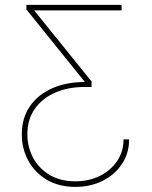

<svg xmlns="http://www.w3.org/2000/svg" viewBox="-20 -562 614 774"><path d="M283.7 191.4Q217.3 191.4 168.7 162.6Q120.1 133.8 94 85.4Q67.9 37.1 67.9 -20.5Q67.9 -85.4 100.1 -132.8Q132.3 -180.2 189.7 -205.8Q247.1 -231.4 321.8 -231.4V-231.9L86.4 -523.9V-542.5H470.2V-520H118.2V-519.5L349.1 -233.4V-211.4H321.3Q254.9 -211.4 202.6 -188.7Q150.4 -166 120.4 -123.3Q90.3 -80.6 90.3 -20.5Q90.3 29.8 113 73Q135.7 116.2 179.2 142.6Q222.7 168.9 283.7 168.9Q338.9 168.9 382.8 147Q426.8 125 452.4 86.9Q478 48.8 478 0H500.5Q500.5 55.2 471.9 98.6Q443.4 142.1 394.3 166.7Q345.2 191.4 283.7 191.4Z"/></svg>

Font: Inter 16pt Thin
Style: Regular
Weight: 250
Version: Version 4.001;git-66647c0bb